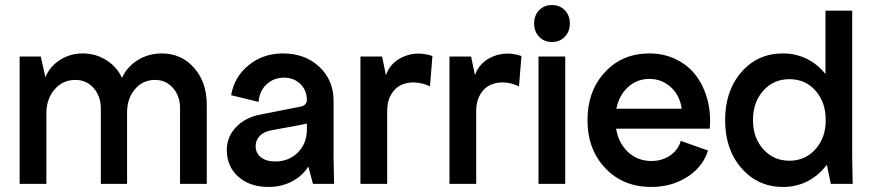

<svg xmlns="http://www.w3.org/2000/svg" viewBox="-20 -722 3425 754"><path d="M57.1 0V-500H140.1L158.2 -418.9Q175.8 -460.9 215.6 -486.6Q255.4 -512.2 305.2 -512.2Q355.5 -512.2 397.5 -485.8Q439.5 -459.5 459 -416Q478 -459 520.5 -485.6Q563 -512.2 615.2 -512.2Q692.4 -512.2 742.2 -455.6Q792 -398.9 792 -311V0H687V-296.9Q687 -345.2 659.2 -376.7Q631.3 -408.2 588.9 -408.2Q541 -408.2 510 -371.8Q479 -335.4 479 -279.8V0H376V-294.9Q376 -344.2 347.7 -376.2Q319.3 -408.2 275.9 -408.2Q226.6 -408.2 194.3 -370.8Q162.1 -333.5 162.1 -275.9V0Z M1034.7 12.2Q960.9 12.2 915.8 -28.1Q870.6 -68.4 870.6 -133.8Q870.6 -184.1 906.7 -222.4Q942.9 -260.7 1002 -272L1159.7 -303.2Q1170.9 -304.7 1178 -312Q1185.1 -319.3 1185.1 -329.1Q1185.1 -367.2 1159.7 -392.1Q1134.3 -417 1095.7 -417Q1054.7 -417 1026.6 -390.6Q998.5 -364.3 995.6 -321.8L887.7 -348.1Q899.9 -420.4 956.8 -466.3Q1013.7 -512.2 1090.8 -512.2Q1177.7 -512.2 1233.9 -459.7Q1290 -407.2 1290 -326.2V-100.1L1292 0H1209L1190.9 -67.9Q1167.5 -30.8 1126.2 -9.3Q1085 12.2 1034.7 12.2ZM983.9 -147.9Q983.9 -120.6 1004.6 -104.2Q1025.4 -87.9 1061 -87.9Q1114.3 -87.9 1149.7 -123Q1185.1 -158.2 1185.1 -213.9V-236.8Q1181.6 -236.3 1170.4 -233.6Q1159.2 -231 1152.8 -230L1043.9 -210Q1016.1 -205.1 1000 -188.2Q983.9 -171.4 983.9 -147.9Z M1395.5 0V-500H1480.5L1495.6 -426.8Q1513.7 -478.5 1566.4 -500.2Q1619.1 -522 1678.2 -502L1668.5 -382.8Q1639.2 -397 1609.1 -398.2Q1579.1 -399.4 1555.2 -388.2Q1531.2 -377 1515.9 -350.6Q1500.5 -324.2 1500.5 -287.1V0Z M1745.1 0V-500H1830.1L1845.2 -426.8Q1863.3 -478.5 1916 -500.2Q1968.8 -522 2027.8 -502L2018.1 -382.8Q1988.8 -397 1958.7 -398.2Q1928.7 -399.4 1904.8 -388.2Q1880.9 -377 1865.5 -350.6Q1850.1 -324.2 1850.1 -287.1V0Z M2094.7 -500H2199.7V0H2094.7ZM2198 -577.6Q2178.2 -557.1 2147.5 -557.1Q2116.7 -557.1 2097.2 -577.6Q2077.6 -598.1 2077.6 -629.9Q2077.6 -661.6 2097.2 -681.9Q2116.7 -702.1 2147.5 -702.1Q2178.2 -702.1 2198 -681.9Q2217.8 -661.6 2217.8 -629.9Q2217.8 -598.1 2198 -577.6Z M2537.1 12.2Q2427.2 12.2 2357.2 -61.5Q2287.1 -135.3 2287.1 -250Q2287.1 -364.7 2355.5 -438.5Q2423.8 -512.2 2530.3 -512.2Q2588.4 -512.2 2636.2 -488.3Q2684.1 -464.4 2714.1 -424.1Q2744.1 -383.8 2758.3 -330.1Q2772.5 -276.4 2767.1 -216.8H2399.4Q2409.2 -159.2 2446.8 -124.5Q2484.4 -89.8 2538.1 -89.8Q2580.6 -89.8 2612.3 -111.8Q2644 -133.8 2653.3 -168.9L2760.3 -130.9Q2740.7 -66.9 2679.2 -27.3Q2617.7 12.2 2537.1 12.2ZM2400.4 -294.9H2657.2Q2649.9 -347.2 2614.5 -379.6Q2579.1 -412.1 2530.3 -412.1Q2481.4 -412.1 2446.3 -379.9Q2411.1 -347.7 2400.4 -294.9Z M3055.7 12.2Q2956.1 12.2 2891.8 -61.5Q2827.6 -135.3 2827.6 -250Q2827.6 -365.2 2891.4 -438.7Q2955.1 -512.2 3054.7 -512.2Q3105 -512.2 3148.2 -491Q3191.4 -469.7 3221.7 -431.2V-680.2H3326.7V-100.1L3328.6 0H3242.7L3227.1 -75.2Q3196.3 -33.7 3152.1 -10.7Q3107.9 12.2 3055.7 12.2ZM3222.7 -250Q3222.7 -320.8 3182.6 -366Q3142.6 -411.1 3080.1 -411.1Q3017.6 -411.1 2977.3 -365.7Q2937 -320.3 2937 -250Q2937 -181.2 2977.5 -136Q3018.1 -90.8 3080.1 -90.8Q3142.1 -90.8 3182.4 -136Q3222.7 -181.2 3222.7 -250Z"/></svg>

Font: Apfel Grotezk Mittel
Style: Regular
Weight: 500
Designer: Luigi Gorlero
Foundry: © 2023, Luigi Gorlero & Collletttivo
Version: Version 2.000;Glyphs 3.2 (3217)